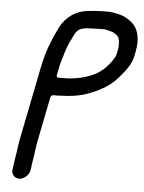

<svg xmlns="http://www.w3.org/2000/svg" viewBox="-62 -816 788 1052"><g transform="rotate(5 332.0 -290.0)"><path d="M249.6 -383.5C243.3 -383.5 238.1 -388.9 239.6 -396L244.9 -423C248.9 -442.9 253.8 -468 260.7 -486.6C272.6 -528.4 283.7 -566.6 304.9 -604.9C315 -625.5 325.8 -656.7 360 -663.3C379.3 -667 399.4 -668.4 422.9 -668.5C430.2 -669.1 439.6 -669.5 447.7 -669.5H474.7C487.7 -669.5 502.1 -664.6 510 -662.2C514.6 -661.3 527.3 -659.3 534.7 -652C541.3 -647.5 554.9 -641.1 559.3 -626.6C564.5 -609.3 565.4 -585.6 560.7 -562L556.3 -540C555.5 -535.9 554.4 -532 552.3 -528C528.2 -482.8 492.1 -444 449.5 -422.1C401.3 -397.4 341.5 -383.5 275.6 -383.5ZM440 -766.5C424.1 -766.5 405.1 -764.2 388.3 -762.5C313.8 -757.6 258.7 -716.9 228.3 -657.7C216.9 -632.4 201.4 -603.4 192.8 -578.2C192.7 -577.9 192.5 -577.4 192.3 -577C172.4 -532.7 158.3 -479.6 147 -423L68.7 -31C60.5 10.1 58.2 46.6 50.5 85C48.7 94.2 46.9 118.2 44.4 131L43.2 137C38 163 56.8 186.5 82.8 186.5C108.5 186.5 135.9 163.2 141.2 137L142.4 131C144 122.9 146.2 96.6 148.9 83C156.2 46.8 158.3 10.8 166.7 -31L215 -273C216.4 -279.8 223.2 -285.5 230 -285.5H258C275.7 -285.5 288.3 -288.4 310.2 -288.5C346.1 -290.8 385 -299.1 415.3 -309.7C479.5 -333.4 537 -363.7 577.7 -411.8C608.8 -448.1 643.5 -485.8 654.3 -540L658.7 -562C673.7 -637.3 657.7 -692.2 620.9 -721.7C601.6 -737.5 581.1 -750.9 552.7 -757.8C535.8 -761.3 511.6 -767.5 494.2 -767.5H467.2C458.6 -767.5 449.3 -766.5 440 -766.5Z"/></g></svg>

Font: Smoothie
Style: LightIt
Weight: 400
Foundry: Cannot Into Space Fonts
Version: Version 0.8